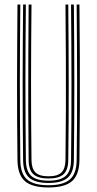

<svg xmlns="http://www.w3.org/2000/svg" viewBox="-20 -820 427 846"><path d="M193.8 6Q121.5 6 89.8 -21.9Q58 -49.8 57 -113.8Q56 -198.5 55.5 -283.8Q55 -369 55.1 -454.9Q55.2 -540.8 55.8 -627.1Q56.2 -713.5 57 -800H69.5Q68.8 -717.2 68.1 -632.4Q67.5 -547.5 67.5 -461.4Q67.5 -375.2 68 -288.4Q68.5 -201.5 69.5 -114Q70.2 -54.2 99.6 -29Q129 -3.8 193.8 -3.8Q258 -3.8 287.5 -28.9Q317 -54 317.8 -114Q319 -198.8 319.4 -284Q319.8 -369.2 319.8 -455Q319.8 -540.8 319.1 -627.1Q318.5 -713.5 317.8 -800H330Q331.2 -684.5 331.8 -570.8Q332.2 -457 331.9 -343.2Q331.5 -229.5 330 -113.8Q329 -49.8 297.4 -21.9Q265.8 6 193.8 6ZM193.8 -13.8Q134.8 -13.8 108.6 -37Q82.5 -60.2 81.8 -114.2Q80.8 -199.2 80.2 -284.5Q79.8 -369.8 79.8 -455.4Q79.8 -541 80.4 -627.1Q81 -713.2 81.8 -800H94Q93.2 -716.8 92.6 -631.6Q92 -546.5 92 -460.4Q92 -374.2 92.5 -287.6Q93 -201 94 -114.2Q94.8 -65.2 118.1 -44.5Q141.5 -23.8 193.8 -23.8Q245.8 -23.8 269.1 -44.5Q292.5 -65.2 293 -114.2Q294.2 -199 294.6 -284.2Q295 -369.5 295 -455.2Q295 -541 294.4 -627.1Q293.8 -713.2 293 -800H305.5Q306.2 -713.5 306.9 -628.1Q307.5 -542.8 307.5 -457.5Q307.5 -372.2 307.1 -286.6Q306.8 -201 305.5 -114.2Q304.8 -60.2 278.5 -37Q252.2 -13.8 193.8 -13.8ZM193.8 -33.5Q147.8 -33.5 127.2 -52.2Q106.8 -71 106.2 -114.5Q104.8 -228.2 104.5 -342Q104.2 -455.8 104.8 -570.1Q105.2 -684.5 106.2 -800H118.8Q118 -717 117.4 -631.9Q116.8 -546.8 116.8 -460.5Q116.8 -374.2 117.2 -287.5Q117.8 -200.8 118.8 -114.8Q119.2 -77.2 136.2 -60.2Q153.2 -43.2 193.8 -43.2Q234 -43.2 251 -60.2Q268 -77.2 268.5 -114.8Q270 -228.5 270.4 -342.1Q270.8 -455.8 270.2 -570.1Q269.8 -684.5 268.5 -800H280.8Q281.5 -713.5 282.1 -627.9Q282.8 -542.2 282.8 -456.9Q282.8 -371.5 282.4 -286.1Q282 -200.8 280.8 -114.5Q280.2 -70.5 259.8 -52Q239.2 -33.5 193.8 -33.5Z"/></svg>

Font: Big Shoulders Inline Text Thin Light
Style: Regular
Weight: 300
Version: Version 2.002